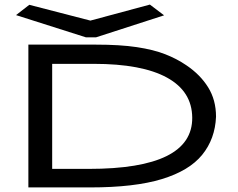

<svg xmlns="http://www.w3.org/2000/svg" viewBox="-20 -818 1040 839"><path d="M104 1V-623H398Q505 -623 578 -612Q651 -601 702 -581Q753 -561 794 -533Q855 -492 889.5 -436.5Q924 -381 924 -308Q920 -211 863.5 -141.5Q807 -72 687.5 -35.5Q568 1 374 1ZM208 -80H368Q822 -80 820 -304Q819 -419 709.5 -479Q600 -539 390 -539H208ZM635 -798 697 -751 400 -655H355L50 -752L108 -797L375 -728Z"/></svg>

Font: Inconsolata UltraExpanded Medium
Style: Regular
Weight: 500
Width: 9
Monospace: yes
Designer: Raph Levien, Cyreal, Brenton Simpson
Foundry: Raph Levien, Cyreal, Google
Version: Version 3.001; ttfautohint (v1.8.2.53-6de2)